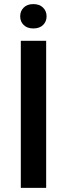

<svg xmlns="http://www.w3.org/2000/svg" viewBox="-20 -908 323 928"><path d="M203.1 -710.9V0H80.6V-710.9ZM77.6 -829.1Q77.6 -854.5 94.5 -871.3Q111.3 -888.2 141.1 -888.2Q170.9 -888.2 188 -871.3Q205.1 -854.5 205.1 -829.1Q205.1 -803.7 188 -787.1Q170.9 -770.5 141.1 -770.5Q111.3 -770.5 94.5 -787.1Q77.6 -803.7 77.6 -829.1Z"/></svg>

Font: Vazirmatn RD FD Medium
Style: Regular
Weight: 500
Designer: Saber Rastikerdar
Foundry: Saber Rastikerdar
Version: Version 33.003